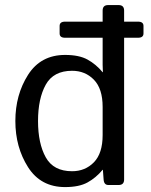

<svg xmlns="http://www.w3.org/2000/svg" viewBox="-20 -741 604 769"><path d="M41.5 -256.3Q41.5 -361.3 92.3 -441.2Q143.1 -521 240.7 -521Q296.9 -521 330.6 -502.4Q364.3 -483.9 391.1 -451.7H392.1Q391.1 -466.3 391.1 -481.4V-589.8H240.7Q218.8 -589.8 218.8 -606.9V-637.2Q218.8 -654.3 240.7 -654.3H391.1V-698.7Q391.1 -720.7 413.1 -720.7H455.1Q477.1 -720.7 477.1 -698.7V-654.3H532.7Q554.7 -654.3 554.7 -637.2V-606.9Q554.7 -589.8 532.7 -589.8H477.1V-22Q477.1 0 455.1 0H414.1Q396.5 0 395 -22L392.1 -61H391.1Q364.3 -28.8 330.6 -10.3Q296.9 8.3 240.7 8.3Q143.1 8.3 92.3 -71.5Q41.5 -151.4 41.5 -256.3ZM132.3 -256.3Q132.3 -166.5 163.3 -110.8Q194.3 -55.2 268.6 -55.2Q321.3 -55.2 356.2 -91.1Q391.1 -127 391.1 -200.2V-312.5Q391.1 -385.7 356.2 -421.6Q321.3 -457.5 268.6 -457.5Q194.3 -457.5 163.3 -401.9Q132.3 -346.2 132.3 -256.3Z"/></svg>

Font: Istok
Style: Regular
Weight: 500
Designer: Andrey V. Panov
Foundry: Andrey V. Panov
Version: Version 1.0.3